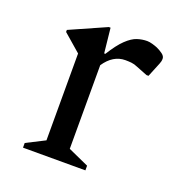

<svg xmlns="http://www.w3.org/2000/svg" viewBox="-92 -540 582 619"><g transform="rotate(20 198.5 -230.0)"><path d="M52 0V-16L115 -48V-346L55 -398V-405L179 -460H185L194 -375H198Q221 -412 240.5 -430.5Q260 -449 277 -454.5Q294 -460 311 -460Q319 -460 329.5 -457Q340 -454 347 -451Q358 -446 367.5 -439Q377 -432 377 -423Q377 -414 373 -405L353 -356H346L308 -371Q297 -376 286.5 -377Q276 -378 266 -378Q224 -378 195 -335V-48L266 -16V0Z"/></g></svg>

Font: Spectral
Style: Regular
Weight: 400
Designer: Jean-Baptiste Levee
Foundry: Production Type
Version: Version 2.001